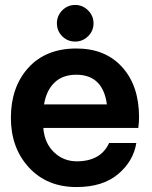

<svg xmlns="http://www.w3.org/2000/svg" viewBox="-20 -751 615 776"><path d="M284 -583Q253 -583 231.5 -604.5Q210 -626 210 -657Q210 -687 231.5 -709Q253 -731 284 -731Q314 -731 336 -709Q358 -687 358 -657Q358 -626 336 -604.5Q314 -583 284 -583ZM542 -277Q542 -258 539 -234H155Q160 -172 198.5 -135.5Q237 -99 290 -99Q387 -99 421 -173H531Q519 -99 457 -47Q395 5 289 5Q170 5 97 -74Q24 -153 24 -275Q24 -399 94.5 -477Q165 -555 289 -555Q406 -555 474 -479.5Q542 -404 542 -277ZM288 -449Q233 -449 200 -417Q167 -385 158 -329H412Q396 -449 288 -449Z"/></svg>

Font: Oakes Grotesk
Style: Bold
Weight: 600
Designer: Samuel Oakes
Foundry: Samuel Oakes
Version: Version 1.000;PS 001.000;hotconv 1.0.88;makeotf.lib2.5.64775